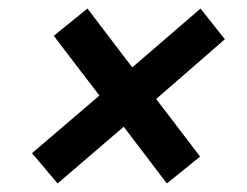

<svg xmlns="http://www.w3.org/2000/svg" viewBox="-20 -532 580 450"><path d="M270 -235 115 -102 55 -173 213 -308 106 -448 185 -512 290 -374 450 -512 507 -440 346 -300 449 -165 371 -102Z"/></svg>

Font: IBM Plex Sans Condensed SemiBold
Style: Italic
Weight: 600
Width: 3
Italic angle: -11°
Designer: Mike Abbink, Paul van der Laan, Pieter van Rosmalen
Foundry: Bold Monday
Version: Version 1.3